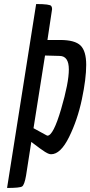

<svg xmlns="http://www.w3.org/2000/svg" viewBox="-20 -742 447 951"><path d="M215 -70Q244 -70 282.5 -201Q321 -332 321 -398Q321 -464 276 -465L203 -467L146 -107L210 -72Q214 -70 215 -70ZM238 -697 215 -544H278Q351 -544 379 -516.5Q407 -489 407 -420.5Q407 -352 385.5 -250Q364 -148 322 -63Q280 22 233 22Q222 22 204 11Q186 0 135 -39L109 128Q101 174 89.5 181.5Q78 189 15 189L159 -722Q228 -722 234 -712Q238 -706 238 -697Z"/></svg>

Font: Economica
Style: Bold Italic
Weight: 700
Designer: Vicente Lamonaca
Foundry: Vicente Lamonaca
Version: Version 1.100